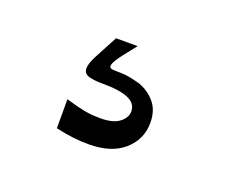

<svg xmlns="http://www.w3.org/2000/svg" viewBox="-48 -68 378 317"><g transform="rotate(20 141.0 90.0)"><path d="M70 173V122Q90 128 103 130.5Q116 133 132 133Q154 133 165 124.5Q176 116 176 105Q176 91 161 84.5Q146 78 116 78Q99 78 90.5 75Q82 72 82 63Q82 55 89.5 40.5Q97 26 111 0H149Q128 26 123 34Q118 42 118 46Q118 50 123.5 50.5Q129 51 138 51Q146 51 155.5 53Q165 55 172 57Q189 63 200.5 76.5Q212 90 212 112Q212 141 190 160.5Q168 180 128 180Q115 180 101.5 178.5Q88 177 70 173Z"/></g></svg>

Font: Ojuju ExtraLight
Style: Regular
Weight: 400
Version: Version 1.000